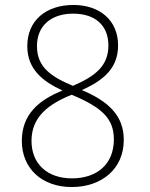

<svg xmlns="http://www.w3.org/2000/svg" viewBox="-20 -744 603 774"><path d="M269 10C390 10 479 -63 479 -180C479 -279 416 -336 310 -381C400 -421 456 -471 456 -561C456 -663 381 -724 276 -724C165 -724 90 -661 90 -558C90 -465 152 -416 232 -379C134 -340 68 -281 68 -176C68 -64 150 10 269 10ZM274 -398C185 -435 129 -474 129 -558C129 -642 188 -689 275 -689C363 -689 417 -642 417 -561C417 -478 364 -437 274 -398ZM270 -25C170 -25 107 -84 107 -176C107 -274 177 -325 269 -362C394 -310 439 -264 439 -182C439 -82 371 -25 270 -25Z"/></svg>

Font: Noto Sans Mono SemiCondensed ExtraLight
Style: Regular
Weight: 200
Width: 4
Designer: Monotype Design Team
Foundry: Monotype Imaging Inc.
Version: Version 2.014